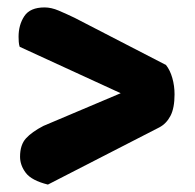

<svg xmlns="http://www.w3.org/2000/svg" viewBox="-20 -542 525 517"><path d="M33 -416Q31 -422 30.5 -429.5Q30 -437 30 -443Q30 -475 45.5 -498.5Q61 -522 100 -522Q118 -522 138 -513.5Q158 -505 181 -494L427 -367Q438 -353 444 -332Q450 -311 450 -288Q450 -251 439 -230Q428 -209 409 -199L109 -45Q65 -56 49.5 -76.5Q34 -97 34 -120Q34 -152 50 -169.5Q66 -187 97 -203L305 -291Z"/></svg>

Font: Baloo Tammudu 2
Style: Bold
Weight: 700
Designer: Maithili Shingre, Omkar Shende and Ek Type
Foundry: Ek Type
Version: Version 1.640;hotconv 1.0.111;makeotfexe 2.5.65597; ttfautoh